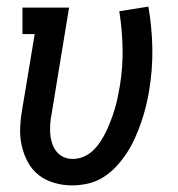

<svg xmlns="http://www.w3.org/2000/svg" viewBox="-20 -553 540 581"><path d="M198 8Q171 8 144.5 0.5Q118 -7 97.5 -23Q77 -39 64.5 -62Q52 -85 46 -111Q40 -137 41 -165Q42 -193 47 -221L85 -450H48V-530H189L136 -207Q133 -193 132 -177.5Q131 -162 132 -148Q133 -134 137.5 -120Q142 -106 150.5 -95Q159 -84 172 -78Q185 -72 200 -72Q217 -72 233.5 -79Q250 -86 263 -99Q276 -112 285.5 -127Q295 -142 302.5 -158Q310 -174 316 -190Q322 -206 327 -222.5Q332 -239 335.5 -255.5Q339 -272 342 -289Q352 -348 351 -405Q350 -462 341 -519L429 -533Q440 -470 441 -406Q442 -342 431 -277Q427 -253 421 -229Q415 -205 407 -182Q399 -159 388.5 -135.5Q378 -112 364 -90.5Q350 -69 332.5 -50Q315 -31 293 -17Q271 -3 246.5 2.5Q222 8 198 8Z"/></svg>

Font: Iosevka Slab Medium Oblique
Style: Regular
Weight: 500
Italic angle: -9°
Monospace: yes
Designer: Belleve Invis
Foundry: Belleve Invis
Version: Version 11.1.1; ttfautohint (v1.8.3)